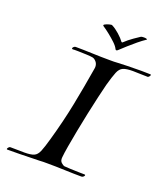

<svg xmlns="http://www.w3.org/2000/svg" viewBox="-143 -905 866 993"><g transform="rotate(20 289.5 -408.5)"><path d="M303 -803Q323 -793 344.5 -774Q366 -755 378 -738Q379 -737 381 -737Q383 -737 384 -738Q405 -758 429.5 -775Q454 -792 462 -797Q465 -799 470.5 -799.5Q476 -800 480 -800Q488 -800 494 -798Q500 -796 495 -793Q477 -781 455 -763Q433 -745 412 -726Q391 -707 376 -693Q367 -684 362 -692Q355 -707 337.5 -723.5Q320 -740 300 -756Q280 -772 263 -783Q256 -788 265 -793Q274 -798 287 -801.5Q300 -805 303 -803ZM13 -13Q10 -13 10 -16Q10 -20 15.5 -25.5Q21 -31 25 -30Q49 -30 68 -29.5Q87 -29 101 -29Q137 -29 154 -36.5Q171 -44 181 -68Q191 -92 205 -142Q236 -251 256 -351.5Q276 -452 294 -561Q295 -564 295 -570Q295 -587 285 -598.5Q275 -610 264 -612Q254 -614 230.5 -615Q207 -616 184 -616.5Q161 -617 154 -616Q149 -616 149 -620Q149 -624 154 -628.5Q159 -633 164 -633Q203 -633 255 -631Q307 -629 353 -629Q365 -629 375.5 -629Q386 -629 396 -630Q413 -631 449.5 -632Q486 -633 526 -633Q539 -633 551.5 -632.5Q564 -632 575 -632H576Q579 -632 579 -629Q579 -625 574 -619.5Q569 -614 565 -615Q540 -615 520.5 -616Q501 -617 485 -617Q450 -617 432 -609.5Q414 -602 404 -577.5Q394 -553 380 -503Q372 -472 361.5 -426Q351 -380 340 -328.5Q329 -277 319.5 -227Q310 -177 303 -136.5Q296 -96 294 -73Q292 -54 302 -44.5Q312 -35 321 -33Q331 -32 354.5 -31Q378 -30 401 -29.5Q424 -29 431 -29H432Q437 -29 437 -26Q437 -22 432 -17.5Q427 -13 421 -13Q381 -13 329.5 -15Q278 -17 232 -17Q220 -17 209.5 -17Q199 -17 189 -16Q174 -16 144.5 -15Q115 -14 80.5 -13.5Q46 -13 14 -13Z"/></g></svg>

Font: Kings
Style: Regular
Weight: 400
Designer: Robert E. Leuschke
Foundry: Robert E. Leuschke
Version: Version 1.010; ttfautohint (v1.8.3)